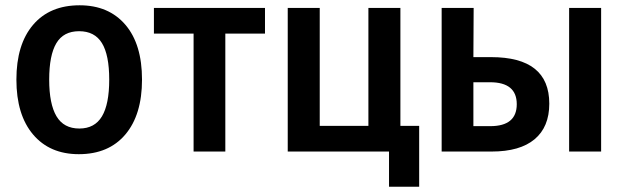

<svg xmlns="http://www.w3.org/2000/svg" viewBox="-20 -573 2367 726"><path d="M278 10Q168 10 105 -64.5Q42 -139 42 -272Q42 -405 105 -479Q168 -553 281 -553Q391 -553 454 -479.5Q517 -406 517 -272Q517 -139 454 -64.5Q391 10 278 10ZM280 -87Q338 -87 365.5 -133Q393 -179 393 -272Q393 -365 365.5 -410Q338 -455 279 -455Q220 -455 193 -409.5Q166 -364 166 -272Q166 -180 193.5 -133.5Q221 -87 280 -87Z M712 0V-446H562V-543H982V-446H832V0Z M1451 133V0H1068V-543H1189V-97H1373V-543H1494V-97H1565V133Z M1650 0V-543H1771L1770 -357H1837Q2057 -357 2057 -181Q2057 -93 2001.5 -46.5Q1946 0 1839 0ZM2132 0V-543H2253V0ZM1770 -96H1834Q1934 -96 1934 -179Q1934 -262 1833 -262H1770Z"/></svg>

Font: Noto Sans SemiCondensed SemiBold
Style: Regular
Weight: 600
Width: 4
Designer: Monotype Design Team
Foundry: Monotype Imaging Inc.
Version: Version 2.013; ttfautohint (v1.8.4.7-5d5b)